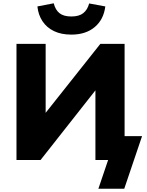

<svg xmlns="http://www.w3.org/2000/svg" viewBox="-20 -971 891 1165"><path d="M577 174 636 0H559V-444L571 -438L226 0H80V-705H257V-264L244 -270L589 -705H736V-145H842L734 174ZM413 -761Q352 -761 308 -782Q264 -803 238 -842Q212 -881 207 -932L306 -951Q316 -911 341 -891Q366 -871 413 -871Q460 -871 485.5 -891.5Q511 -912 521 -950L619 -932Q609 -852 554.5 -806.5Q500 -761 413 -761Z"/></svg>

Font: Nunito Sans 8pt Black
Style: Regular
Weight: 900
Version: Version 3.101;gftools[0.9.27]